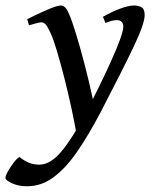

<svg xmlns="http://www.w3.org/2000/svg" viewBox="-103 -440 549 685"><path d="M240.7 -22.5 184.6 47.9 169.4 34.7Q162.6 -3.9 151.4 -56.2Q140.1 -108.4 126.5 -161.9Q112.8 -215.3 99.9 -258.8Q86.9 -302.2 76.7 -323.7Q66.4 -346.2 59.3 -353.3Q52.2 -360.4 44.4 -360.4Q38.6 -360.4 24.9 -356.7Q11.2 -353 0.5 -349.6L-5.9 -371.6Q30.3 -390.1 65.7 -405.3Q101.1 -420.4 113.8 -420.4Q126 -420.4 134.5 -407.2Q143.1 -394 153.8 -363.3Q167 -325.7 183.1 -268.6Q199.2 -211.4 214.6 -147Q230 -82.5 240.7 -22.5ZM413.1 -386.2Q413.1 -356 374.3 -274.2Q335.4 -192.4 254.4 -36.6Q213.4 41 173.1 99.9Q132.8 158.7 88.9 191.7Q44.9 224.6 -6.8 224.6Q-36.6 224.6 -60.1 213.9Q-83.5 203.1 -83.5 194.8Q-83.5 187 -74.5 170.9Q-65.4 154.8 -53.7 139.6Q-42 124.5 -33.7 120.1Q-12.2 136.7 4.2 142.1Q20.5 147.5 37.1 147.5Q76.7 147.5 116.5 99.9Q156.2 52.2 201.2 -33.2Q224.1 -77.1 248 -126Q272 -174.8 292.2 -219.5Q312.5 -264.2 324.7 -297.6Q336.9 -331.1 336.9 -344.2Q336.9 -368.2 313 -368.2Q297.4 -368.2 273.4 -357.9L264.2 -379.9Q296.4 -398.4 326.4 -409.4Q356.4 -420.4 375 -420.4Q390.1 -420.4 401.6 -414.3Q413.1 -408.2 413.1 -386.2Z"/></svg>

Font: Dai Banna SIL
Style: Italic
Weight: 400
Italic angle: -11°
Designer: Victor Gaultney
Foundry: SIL International
Version: Version 4.000